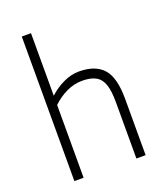

<svg xmlns="http://www.w3.org/2000/svg" viewBox="-152 -951 916 1056"><g transform="rotate(-20 306.0 -423.0)"><path d="M517 -330V0H463V-330Q463 -395 450.5 -432.5Q438 -470 408.5 -487Q379 -504 328 -504Q281 -504 236.5 -483Q192 -462 154 -426V0H100V-846H154V-480Q192 -515 238 -536.5Q284 -558 328 -558Q425 -558 471 -506Q517 -454 517 -330Z"/></g></svg>

Font: Biryani ExtraLight
Style: Regular
Weight: 275
Designer: Dan Reynolds and Mathieu Reguer
Foundry: Dan Reynolds and Mathieu Reguer
Version: Version 1.004; ttfautohint (v1.1) -l 5 -r 5 -G 72 -x 0 -D la